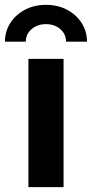

<svg xmlns="http://www.w3.org/2000/svg" viewBox="-61 -772 378 792"><path d="M56.2 0V-529.3H201.2V0ZM128.9 -752Q177.7 -752 215.8 -731.7Q253.9 -711.4 275.9 -677Q297.9 -642.6 297.9 -600.1H211.4Q211.4 -631.3 187.7 -651.9Q164.1 -672.4 128.4 -672.4Q93.3 -672.4 69.3 -651.9Q45.4 -631.3 45.4 -600.1H-40.5Q-40.5 -642.6 -18.6 -677Q3.4 -711.4 41.7 -731.7Q80.1 -752 128.9 -752Z"/></svg>

Font: Inter 24pt
Style: Bold
Weight: 700
Designer: Rasmus Andersson
Foundry: rsms
Version: Version 4.001;git-66647c0bb